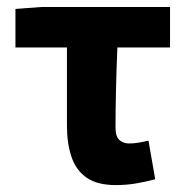

<svg xmlns="http://www.w3.org/2000/svg" viewBox="-20 -516 528 547"><path d="M309.6 11.3Q257.4 11.3 227.1 -9.6Q196.9 -30.4 183.8 -68.7Q170.7 -107 170.7 -158.4V-380.8H24V-490.5L98.2 -496.1H464.4V-380.8H314.4Q311.7 -316.9 310.4 -256.7Q309.1 -196.5 309.1 -152.4Q309.1 -127.4 319.9 -117.4Q330.7 -107.3 347.8 -107.3Q361.3 -107.3 373.9 -109.4Q386.6 -111.5 403 -115.3L422.2 -5.3Q398.7 1 370.3 6.1Q341.9 11.3 309.6 11.3Z"/></svg>

Font: Source Sans 3 VF
Style: Regular
Weight: 200
Designer: Paul D. Hunt
Foundry: Adobe
Version: Version 3.046;hotconv 1.0.118;makeotfexe 2.5.65603